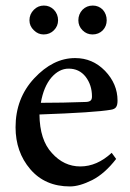

<svg xmlns="http://www.w3.org/2000/svg" viewBox="-20 -659 467 691"><path d="M137 -535Q117 -535 102 -550Q86 -565 86 -586Q86 -608 102 -624Q117 -639 138 -639Q159 -639 174 -624Q189 -608 189 -586Q189 -565 174 -550Q159 -535 137 -535ZM313 -535Q292 -535 277 -550Q262 -565 262 -586Q262 -608 277 -624Q292 -639 314 -639Q335 -639 350 -624Q364 -608 364 -586Q364 -565 350 -550Q335 -535 313 -535ZM382 -109 398 -87Q357 -34 312 -11Q266 12 232 12Q142 12 89 -50Q36 -112 36 -201Q36 -305 103 -377Q171 -450 250 -450H251Q313 -450 358 -404Q403 -357 403 -297Q403 -281 398 -274Q393 -266 379 -264Q322 -254 122 -247Q123 -155 167 -108Q210 -60 269 -60Q329 -60 382 -109ZM227 -412Q193 -412 165 -380Q137 -347 127 -289Q206 -289 287 -292Q300 -292 306 -297Q311 -301 311 -312Q311 -353 288 -383Q265 -412 227 -412Z"/></svg>

Font: Shafarik
Style: Regular
Weight: 400
Version: Version 1.001; ttfautohint (v1.8.4.7-5d5b)